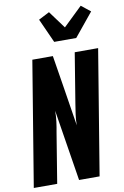

<svg xmlns="http://www.w3.org/2000/svg" viewBox="-106 -1055 720 1115"><g transform="rotate(-10 254.5 -497.5)"><path d="M0 0 121 -735H242L271 -555L309 -315Q309 -347 313.5 -378.5Q318 -410 323 -441L371 -735H509L388 0H267L200 -420Q200 -388 196 -356.5Q192 -325 186 -294L138 0ZM264 -815 200 -957 264 -990 340 -887 452 -995 506 -952 394 -815Z"/></g></svg>

Font: Iosevka Term Curly Heavy
Style: Italic
Weight: 900
Italic angle: -9°
Designer: Belleve Invis
Foundry: Belleve Invis
Version: Version 32.3.0